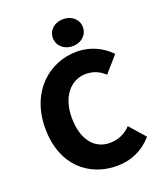

<svg xmlns="http://www.w3.org/2000/svg" viewBox="-157 -958 897 1069"><g transform="rotate(-20 291.5 -423.5)"><path d="M351 12C433 12 505 -19 562 -84L481 -176C450 -143 409 -122 356 -122C265 -122 204 -197 204 -327C204 -453 273 -529 359 -529C405 -529 439 -514 471 -484L553 -578C508 -625 440 -663 355 -663C191 -663 45 -538 45 -321C45 -101 185 12 351 12ZM346 -699C397 -699 435 -733 435 -779C435 -826 397 -859 346 -859C295 -859 257 -826 257 -779C257 -733 295 -699 346 -699Z"/></g></svg>

Font: Source Sans Pro
Style: Bold
Weight: 700
Designer: Paul D. Hunt
Foundry: Adobe Systems Incorporated
Version: Version 3.006;hotconv 1.0.111;makeotfexe 2.5.65597